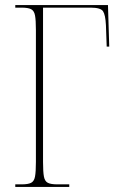

<svg xmlns="http://www.w3.org/2000/svg" viewBox="-20 -734 486 754"><path d="M40 0V-10H65Q90 -10 102 -16Q114 -22 117.5 -40.5Q121 -59 121 -98V-616Q121 -655 117.5 -673.5Q114 -692 102 -698Q90 -704 65 -704H40V-714H404L409 -551H399L396 -635Q394 -676 384.5 -690Q375 -704 336 -704H149V-98Q149 -59 152.5 -40.5Q156 -22 168 -16Q180 -10 205 -10H252V0Z"/></svg>

Font: Noto Serif Display Condensed Thin
Style: Regular
Weight: 100
Width: 3
Designer: Monotype Design Team
Foundry: Monotype Imaging Inc.
Version: Version 2.009